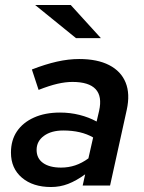

<svg xmlns="http://www.w3.org/2000/svg" viewBox="-20 -745 580 771"><path d="M185 6Q112 6 68 -31.5Q24 -69 24 -132Q24 -182 48 -217.5Q72 -253 116.5 -273Q161 -293 221 -293Q262 -293 299.5 -283.5Q337 -274 368 -257L378 -300Q391 -358 364 -387Q337 -416 271 -416Q243 -416 210.5 -408.5Q178 -401 135 -384L108 -466Q162 -487 208.5 -497.5Q255 -508 298 -508Q371 -508 418.5 -483.5Q466 -459 484.5 -413.5Q503 -368 489 -304L422 0H312L322 -45Q286 -19 253.5 -6.5Q221 6 185 6ZM225 -72Q255 -72 282 -81Q309 -90 335 -109L354 -193Q330 -207 300 -214Q270 -221 234 -221Q186 -221 156.5 -199.5Q127 -178 127 -143Q127 -109 153 -90.5Q179 -72 225 -72ZM285 -592 121 -725H264L385 -592Z"/></svg>

Font: Red Hat Text SemiBold
Style: Italic
Weight: 600
Italic angle: -12°
Designer: Pentagram, MCKL
Foundry: Pentagram, MCKL
Version: Version 1.023